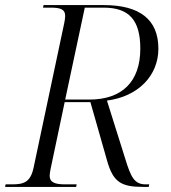

<svg xmlns="http://www.w3.org/2000/svg" viewBox="-34 -734 671 754"><path d="M-14 0H265L267 -10H222C181 -10 161 -18 161 -44C161 -51 163 -62 165 -72L220 -333H321L386 -105C410 -18 442 0 529 0H550L552 -10H538C494 -10 480 -38 458 -110L386 -339C509 -355 588 -437 588 -543C588 -657 515 -714 374 -714H137L135 -704H164C201 -704 222 -699 222 -671C222 -664 220 -652 218 -642L98 -76C86 -19 60 -10 14 -10H-12ZM317 -343H222L299 -704H373C472 -704 517 -656 517 -543C517 -412 444 -343 317 -343Z"/></svg>

Font: Noto Serif Display Light
Style: Italic
Weight: 300
Italic angle: -12°
Designer: Monotype Design Team
Foundry: Monotype Imaging Inc.
Version: Version 2.009